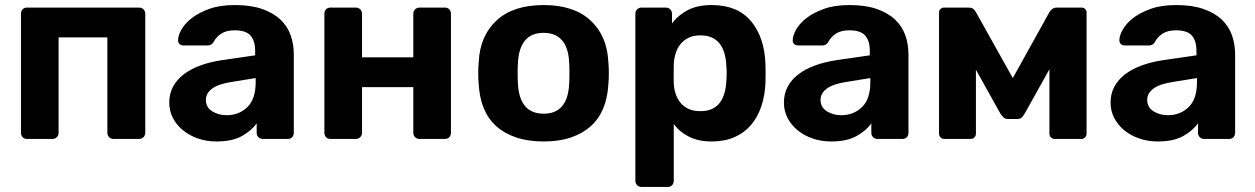

<svg xmlns="http://www.w3.org/2000/svg" viewBox="-20 -550 4967 760"><path d="M87 0Q76 0 69.5 -7Q63 -14 63 -25V-495Q63 -506 69.5 -513Q76 -520 87 -520H530Q541 -520 548 -513Q555 -506 555 -495V-25Q555 -14 548 -7Q541 0 530 0H430Q419 0 412 -7Q405 -14 405 -25V-402H212V-25Q212 -14 205 -7Q198 0 187 0Z M837 10Q797 10 763 -2Q729 -14 704 -34.5Q679 -55 664.5 -83Q650 -111 650 -144Q650 -179 665 -207Q680 -235 707.5 -256Q735 -277 773.5 -291Q812 -305 859 -312L990 -331V-349Q990 -388 972 -409Q954 -430 909 -430Q876 -430 856 -417Q836 -404 825 -383Q817 -370 802 -370H707Q696 -370 690 -376.5Q684 -383 685 -392Q685 -409 698 -432.5Q711 -456 738 -477.5Q765 -499 807.5 -514.5Q850 -530 910 -530Q973 -530 1017.5 -514.5Q1062 -499 1090 -472.5Q1118 -446 1130.5 -410.5Q1143 -375 1143 -334V-25Q1143 -14 1136.5 -7Q1130 0 1119 0H1021Q1010 0 1003 -7Q996 -14 996 -25V-62Q976 -33 937.5 -11.5Q899 10 837 10ZM877 -94Q926 -94 959 -126Q992 -158 992 -224V-241L899 -226Q845 -218 820 -199.5Q795 -181 795 -155Q795 -125 820 -109.5Q845 -94 877 -94Z M1288 0Q1277 0 1270.5 -7Q1264 -14 1264 -25V-495Q1264 -506 1270.5 -513Q1277 -520 1288 -520H1388Q1399 -520 1406 -513Q1413 -506 1413 -495V-323H1616V-495Q1616 -506 1623 -513Q1630 -520 1641 -520H1741Q1752 -520 1758.5 -513Q1765 -506 1765 -495V-25Q1765 -14 1758.5 -7Q1752 0 1741 0H1641Q1630 0 1623 -7Q1616 -14 1616 -25V-205H1413V-25Q1413 -14 1406 -7Q1399 0 1388 0Z M2132 10Q2070 10 2023 -6Q1976 -22 1944 -51Q1912 -80 1895 -121.5Q1878 -163 1875 -215Q1873 -235 1873 -260Q1873 -285 1875 -305Q1880 -409 1946 -469.5Q2012 -530 2132 -530Q2251 -530 2317 -469.5Q2383 -409 2388 -305Q2390 -285 2390 -260Q2390 -235 2388 -215Q2385 -163 2368 -121.5Q2351 -80 2319 -51Q2287 -22 2240.5 -6Q2194 10 2132 10ZM2132 -100Q2228 -100 2233 -220Q2234 -235 2234 -260Q2234 -285 2233 -300Q2231 -359 2205.5 -389.5Q2180 -420 2132 -420Q2083 -420 2058 -389.5Q2033 -359 2030 -300Q2029 -285 2029 -260Q2029 -235 2030 -220Q2036 -100 2132 -100Z M2520 190Q2509 190 2502 183Q2495 176 2495 165V-495Q2495 -506 2502 -513Q2509 -520 2520 -520H2615Q2626 -520 2633 -513Q2640 -506 2640 -495V-457Q2663 -489 2701.5 -509.5Q2740 -530 2797 -530Q2899 -530 2952.5 -466.5Q3006 -403 3010 -296Q3011 -260 3010 -223Q3008 -172 2993.5 -129Q2979 -86 2952.5 -55Q2926 -24 2887 -7Q2848 10 2797 10Q2745 10 2708 -8.5Q2671 -27 2647 -59V165Q2647 176 2640.5 183Q2634 190 2623 190ZM2752 -110Q2781 -110 2800 -119.5Q2819 -129 2830.5 -145Q2842 -161 2848 -183Q2854 -205 2855 -229Q2858 -260 2855 -291Q2854 -315 2848 -337Q2842 -359 2830.5 -375Q2819 -391 2800 -400.5Q2781 -410 2752 -410Q2724 -410 2704.5 -400Q2685 -390 2672.5 -374Q2660 -358 2654 -337.5Q2648 -317 2647 -295Q2646 -256 2647 -219Q2648 -198 2654.5 -178.5Q2661 -159 2673.5 -143.5Q2686 -128 2705.5 -119Q2725 -110 2752 -110Z M3270 10Q3230 10 3196 -2Q3162 -14 3137 -34.5Q3112 -55 3097.5 -83Q3083 -111 3083 -144Q3083 -179 3098 -207Q3113 -235 3140.5 -256Q3168 -277 3206.5 -291Q3245 -305 3292 -312L3423 -331V-349Q3423 -388 3405 -409Q3387 -430 3342 -430Q3309 -430 3289 -417Q3269 -404 3258 -383Q3250 -370 3235 -370H3140Q3129 -370 3123 -376.5Q3117 -383 3118 -392Q3118 -409 3131 -432.5Q3144 -456 3171 -477.5Q3198 -499 3240.5 -514.5Q3283 -530 3343 -530Q3406 -530 3450.5 -514.5Q3495 -499 3523 -472.5Q3551 -446 3563.5 -410.5Q3576 -375 3576 -334V-25Q3576 -14 3569.5 -7Q3563 0 3552 0H3454Q3443 0 3436 -7Q3429 -14 3429 -25V-62Q3409 -33 3370.5 -11.5Q3332 10 3270 10ZM3310 -94Q3359 -94 3392 -126Q3425 -158 3425 -224V-241L3332 -226Q3278 -218 3253 -199.5Q3228 -181 3228 -155Q3228 -125 3253 -109.5Q3278 -94 3310 -94Z M3718 0Q3709 0 3703 -6Q3697 -12 3697 -21V-501Q3697 -509 3703 -514.5Q3709 -520 3717 -520H3815Q3834 -520 3843 -502L3989 -241L4134 -502Q4145 -520 4162 -520H4261Q4269 -520 4275 -514.5Q4281 -509 4281 -501V-21Q4281 -12 4275 -6Q4269 0 4260 0H4155Q4146 0 4140 -6Q4134 -12 4134 -21V-276L4037 -102Q4032 -93 4025.5 -86Q4019 -79 4007 -79H3970Q3959 -79 3952 -85.5Q3945 -92 3939 -102L3843 -274V-21Q3843 -12 3837 -6Q3831 0 3822 0Z M4563 10Q4523 10 4489 -2Q4455 -14 4430 -34.5Q4405 -55 4390.5 -83Q4376 -111 4376 -144Q4376 -179 4391 -207Q4406 -235 4433.5 -256Q4461 -277 4499.5 -291Q4538 -305 4585 -312L4716 -331V-349Q4716 -388 4698 -409Q4680 -430 4635 -430Q4602 -430 4582 -417Q4562 -404 4551 -383Q4543 -370 4528 -370H4433Q4422 -370 4416 -376.5Q4410 -383 4411 -392Q4411 -409 4424 -432.5Q4437 -456 4464 -477.5Q4491 -499 4533.5 -514.5Q4576 -530 4636 -530Q4699 -530 4743.5 -514.5Q4788 -499 4816 -472.5Q4844 -446 4856.5 -410.5Q4869 -375 4869 -334V-25Q4869 -14 4862.5 -7Q4856 0 4845 0H4747Q4736 0 4729 -7Q4722 -14 4722 -25V-62Q4702 -33 4663.5 -11.5Q4625 10 4563 10ZM4603 -94Q4652 -94 4685 -126Q4718 -158 4718 -224V-241L4625 -226Q4571 -218 4546 -199.5Q4521 -181 4521 -155Q4521 -125 4546 -109.5Q4571 -94 4603 -94Z"/></svg>

Font: Fz Rubik SemBd
Style: Regular
Weight: 600
Designer: Hubert and Fischer
Foundry: Hubert and Fischer
Version: Vit hóa bi FontZin.com